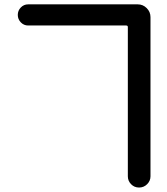

<svg xmlns="http://www.w3.org/2000/svg" viewBox="-20 -797 757 869"><path d="M558.6 -674.8Q558.6 -681.6 550.8 -681.6H107.4Q87.9 -681.6 74.2 -695.8Q60.5 -710 60.5 -729.5Q60.5 -749 74.2 -763.2Q87.9 -777.3 107.4 -777.3H603.5Q627 -777.3 644 -760.3Q661.1 -743.2 661.1 -719.7V1Q661.1 21.5 646 36.6Q630.9 51.8 609.4 51.8Q587.9 51.8 573.2 36.6Q558.6 21.5 558.6 1Z"/></svg>

Font: Gen Jyuu Gothic P Medium
Style: Regular
Weight: 500
Designer: [Source Han Sans]
Ryoko NISHIZUKA  (kana & ideographs); Paul D. Hunt (Latin, Greek & Cyrillic); Wenlong ZHANG  (bopomofo
Version: Version 1.002.20150607